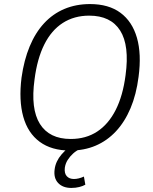

<svg xmlns="http://www.w3.org/2000/svg" viewBox="-20 -733 753 945"><path d="M325 8Q234 8 175.5 -35Q117 -78 94.5 -158.5Q72 -239 86 -351Q98 -437 126 -504.5Q154 -572 197 -618.5Q240 -665 297 -689Q354 -713 423 -713Q515 -713 573 -670Q631 -627 654 -547Q677 -467 662 -355Q651 -268 622.5 -200.5Q594 -133 550.5 -86.5Q507 -40 450.5 -16Q394 8 325 8ZM328 -49Q403 -49 458.5 -85.5Q514 -122 549.5 -192Q585 -262 598 -363Q618 -509 571.5 -582.5Q525 -656 419 -656Q345 -656 289 -620Q233 -584 198 -514Q163 -444 150 -342Q130 -197 176.5 -123Q223 -49 328 -49ZM331 192Q289 192 266 167.5Q243 143 249 100Q254 61 283 27Q312 -7 356 -30L375 0Q356 8 340 22.5Q324 37 313 54.5Q302 72 299 93Q296 120 308.5 134Q321 148 344 148Q355 148 367.5 145Q380 142 393 136L400 176Q388 183 370 187.5Q352 192 331 192Z"/></svg>

Font: Nunito Sans 10pt SemiCondensed Light
Style: Italic
Weight: 300
Width: 4
Italic angle: -9°
Designer: Vernon Adams
Foundry: Vernon Adams
Version: Version 3.101;gftools[0.9.27]